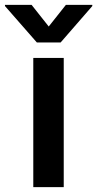

<svg xmlns="http://www.w3.org/2000/svg" viewBox="-77 -768 398 788"><path d="M59.6 -530.3H184.6V0H59.6ZM123 -659.2 193.4 -748H301.8V-743.2L171.9 -593.8H74.2L-56.6 -743.2V-748H52.7Z"/></svg>

Font: Pretendard GOV SemiBold
Style: Regular
Weight: 600
Designer: Base glyphs from Inter by Rasmus Andersson; Hangeul glyphs from Noto Sans CJK(Source Han Sans) by Jang Soo-young and Kan
Foundry: Kil Hyung-jin
Version: Version 1.309